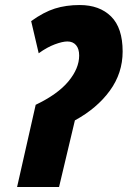

<svg xmlns="http://www.w3.org/2000/svg" viewBox="-20 -744 508 764"><path d="M122 -327Q210 -369 252.5 -420.5Q295 -472 295 -523Q295 -550 282.5 -564.5Q270 -579 248 -579Q229 -579 198 -567.5Q167 -556 134 -532L104 -660Q154 -696 198.5 -710Q243 -724 297 -724Q376 -724 422 -678.5Q468 -633 468 -539Q468 -453 417 -383Q366 -313 278 -265L215 0H48Z"/></svg>

Font: Noto Sans UI CondBlack
Style: Italic
Weight: 900
Width: 3
Italic angle: -12°
Designer: Monotype Design Team
Foundry: Monotype Imaging Inc.
Version: Version 1.001